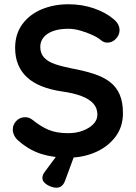

<svg xmlns="http://www.w3.org/2000/svg" viewBox="-20 -730 637 901"><path d="M300 10Q230 10 174 -7.5Q118 -25 67 -69Q54 -80 47 -94Q40 -108 40 -122Q40 -145 56.5 -162.5Q73 -180 98 -180Q117 -180 132 -168Q170 -137 207.5 -121Q245 -105 300 -105Q337 -105 368 -116.5Q399 -128 418 -147.5Q437 -167 437 -192Q437 -222 419 -243Q401 -264 364 -278.5Q327 -293 270 -301Q216 -309 175 -325.5Q134 -342 106.5 -367.5Q79 -393 65 -427.5Q51 -462 51 -505Q51 -570 84.5 -616Q118 -662 175 -686Q232 -710 301 -710Q366 -710 421.5 -690.5Q477 -671 512 -641Q541 -618 541 -588Q541 -566 524 -548Q507 -530 484 -530Q469 -530 457 -539Q441 -553 414 -565.5Q387 -578 357 -586.5Q327 -595 301 -595Q258 -595 228.5 -584Q199 -573 184 -554Q169 -535 169 -510Q169 -480 186.5 -460.5Q204 -441 237 -429.5Q270 -418 316 -409Q376 -398 421.5 -383Q467 -368 497 -344.5Q527 -321 542 -285.5Q557 -250 557 -199Q557 -134 521 -87Q485 -40 426.5 -15Q368 10 300 10ZM244 151Q234 151 218.5 145.5Q203 140 191 129.5Q179 119 179 105Q179 90 191 75L269 -30H340L285 119Q273 151 244 151Z"/></svg>

Font: zvoove
Style: Bold
Weight: 700
Designer: Vernon Adams (Nunito) & Andrew Paglinawan (Quicksand)
Foundry: zvoove
Version: Version 3.006